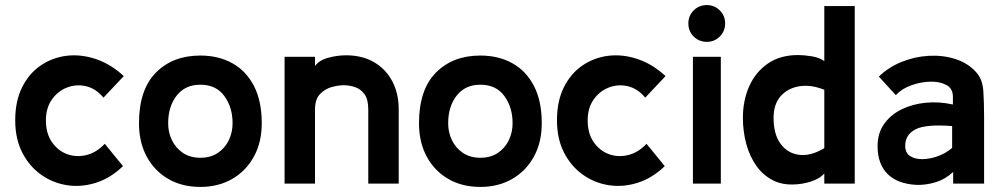

<svg xmlns="http://www.w3.org/2000/svg" viewBox="-20 -724 3950 757"><path d="M465 -69Q415 -21 357 -3Q299 15 243 6Q187 -3 141 -36Q95 -69 67.5 -123Q40 -177 40 -250Q40 -325 67 -379.5Q94 -434 140 -465.5Q186 -497 242 -504Q298 -511 357 -491.5Q416 -472 468 -424L388 -339Q358 -375 319.5 -384Q281 -393 244.5 -379Q208 -365 184.5 -331.5Q161 -298 161 -250Q161 -198 184.5 -164Q208 -130 244 -116.5Q280 -103 320 -112.5Q360 -122 393 -157Z M770 13Q698 13 643.5 -18.5Q589 -50 558.5 -106.5Q528 -163 528 -238Q528 -370 594.5 -437.5Q661 -505 770 -505Q841 -505 895.5 -475Q950 -445 981 -385.5Q1012 -326 1012 -238Q1012 -163 981 -106.5Q950 -50 895.5 -18.5Q841 13 770 13ZM770 -102Q811 -102 839.5 -121.5Q868 -141 882.5 -172Q897 -203 897 -238Q897 -301 864.5 -345.5Q832 -390 770 -390Q710 -390 676.5 -347Q643 -304 643 -238Q643 -202 658 -171Q673 -140 701.5 -121Q730 -102 770 -102Z M1552 0H1432V-292Q1432 -333 1416.5 -353.5Q1401 -374 1378.5 -381Q1356 -388 1335 -388Q1315 -388 1288.5 -381Q1262 -374 1242 -353.5Q1222 -333 1222 -292V0H1102V-500H1222V-464Q1239 -487 1275 -496.5Q1311 -506 1344 -506Q1408 -506 1454.5 -479Q1501 -452 1526.5 -404Q1552 -356 1552 -292Z M1874 13Q1802 13 1747.5 -18.5Q1693 -50 1662.5 -106.5Q1632 -163 1632 -238Q1632 -370 1698.5 -437.5Q1765 -505 1874 -505Q1945 -505 1999.5 -475Q2054 -445 2085 -385.5Q2116 -326 2116 -238Q2116 -163 2085 -106.5Q2054 -50 1999.5 -18.5Q1945 13 1874 13ZM1874 -102Q1915 -102 1943.5 -121.5Q1972 -141 1986.5 -172Q2001 -203 2001 -238Q2001 -301 1968.5 -345.5Q1936 -390 1874 -390Q1814 -390 1780.5 -347Q1747 -304 1747 -238Q1747 -202 1762 -171Q1777 -140 1805.5 -121Q1834 -102 1874 -102Z M2601 -69Q2551 -21 2493 -3Q2435 15 2379 6Q2323 -3 2277 -36Q2231 -69 2203.5 -123Q2176 -177 2176 -250Q2176 -325 2203 -379.5Q2230 -434 2276 -465.5Q2322 -497 2378 -504Q2434 -511 2493 -491.5Q2552 -472 2604 -424L2524 -339Q2494 -375 2455.5 -384Q2417 -393 2380.5 -379Q2344 -365 2320.5 -331.5Q2297 -298 2297 -250Q2297 -198 2320.5 -164Q2344 -130 2380 -116.5Q2416 -103 2456 -112.5Q2496 -122 2529 -157Z M2767 -559Q2736 -559 2715 -580Q2694 -601 2694 -632Q2694 -662 2715 -683Q2736 -704 2767 -704Q2797 -704 2818 -683Q2839 -662 2839 -632Q2839 -601 2818 -580Q2797 -559 2767 -559ZM2822 0H2712V-500H2822Z M3036 -9Q2992 -29 2964 -67.5Q2936 -106 2922.5 -156Q2909 -206 2909 -259Q2909 -328 2934 -384Q2959 -440 3007.5 -473.5Q3056 -507 3127 -507Q3150 -507 3180.5 -502Q3211 -497 3230 -483V-700H3350V0H3230V-40Q3213 -20 3178 -8.5Q3143 3 3104.5 3.5Q3066 4 3036 -9ZM3230 -140V-370Q3178 -391 3132.5 -384Q3087 -377 3058.5 -345.5Q3030 -314 3030 -259Q3030 -194 3058 -156.5Q3086 -119 3131.5 -113.5Q3177 -108 3230 -140Z M3594 5Q3518 1 3479 -38.5Q3440 -78 3440 -148Q3440 -199 3466 -235.5Q3492 -272 3535 -293Q3578 -314 3630.5 -319Q3683 -324 3737 -312V-343Q3737 -375 3711 -389Q3685 -403 3647.5 -402Q3610 -401 3572.5 -387.5Q3535 -374 3512 -349L3445 -422Q3483 -459 3535 -480Q3587 -501 3642.5 -504Q3698 -507 3747.5 -491Q3797 -475 3829 -439Q3854 -411 3857 -365Q3860 -319 3860 -264V0H3738V-46Q3707 -17 3669 -5.5Q3631 6 3594 5ZM3734 -141V-227Q3630 -235 3589.5 -214Q3549 -193 3549 -149Q3549 -121 3568.5 -108.5Q3588 -96 3617.5 -96.5Q3647 -97 3678.5 -108.5Q3710 -120 3734 -141Z"/></svg>

Font: Kulim Park
Style: Bold
Weight: 700
Designer: Noponies / Dale Sattler
Foundry: Noponies
Version: Version 1.000; ttfautohint (v1.8.3)